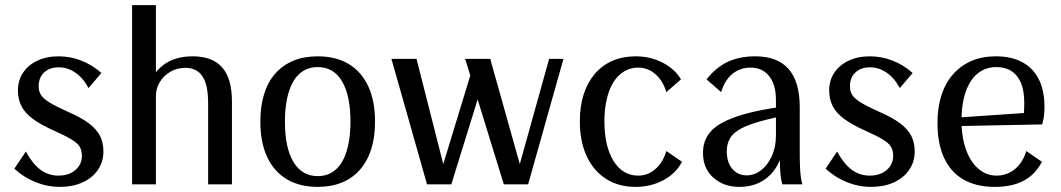

<svg xmlns="http://www.w3.org/2000/svg" viewBox="-20 -720 4146 750"><path d="M214 10Q165 10 119 -8.5Q73 -27 36 -61L81 -128Q107 -80 138 -57Q169 -34 209 -34Q236 -34 256.5 -44Q277 -54 288.5 -71.5Q300 -89 300 -111Q300 -132 291.5 -146.5Q283 -161 259 -175.5Q235 -190 190 -210Q139 -233 108.5 -255.5Q78 -278 64 -305Q50 -332 50 -366Q50 -406 70 -436Q90 -466 126 -483Q162 -500 209 -500Q254 -500 297 -483.5Q340 -467 376 -435L326 -376Q306 -414 275.5 -435.5Q245 -457 209 -457Q174 -457 152.5 -437Q131 -417 131 -383Q131 -363 140.5 -348.5Q150 -334 174.5 -319Q199 -304 244 -284Q295 -262 326 -239Q357 -216 370.5 -189.5Q384 -163 384 -128Q384 -88 362.5 -56.5Q341 -25 302.5 -7.5Q264 10 214 10Z M496 0V-700H589V-365L550 -364Q573 -432 618 -466Q663 -500 732 -500Q810 -500 848 -456.5Q886 -413 886 -324V0H793V-318Q793 -388 771 -421.5Q749 -455 704 -455Q672 -455 646 -440Q620 -425 604.5 -400Q589 -375 589 -344V0Z M1221 10Q1150 10 1100 -20Q1050 -50 1023.5 -107Q997 -164 997 -245Q997 -306 1012 -353.5Q1027 -401 1056 -433.5Q1085 -466 1126.5 -483Q1168 -500 1221 -500Q1292 -500 1342 -470Q1392 -440 1418.5 -383Q1445 -326 1445 -245Q1445 -184 1430 -137Q1415 -90 1386 -57Q1357 -24 1315.5 -7Q1274 10 1221 10ZM1221 -32Q1246 -32 1266 -41Q1286 -50 1301.5 -67.5Q1317 -85 1327.5 -111Q1338 -137 1343.5 -170.5Q1349 -204 1349 -245Q1349 -347 1316 -402.5Q1283 -458 1221 -458Q1196 -458 1176 -449Q1156 -440 1140.5 -422.5Q1125 -405 1114.5 -379Q1104 -353 1098.5 -319.5Q1093 -286 1093 -245Q1093 -142 1126.5 -87Q1160 -32 1221 -32Z M1948 0 1797 -490H1895L2022 -38H1999L2125 -490H2181L2043 0ZM1648 0 1509 -490H1607L1722 -38H1699L1832 -474L1876 -429L1743 0Z M2463 10Q2396 10 2347 -21.5Q2298 -53 2271.5 -110.5Q2245 -168 2245 -246Q2245 -305 2260 -351.5Q2275 -398 2303.5 -431.5Q2332 -465 2372.5 -482.5Q2413 -500 2463 -500Q2520 -500 2568 -475.5Q2616 -451 2640 -410L2583 -360Q2570 -404 2540.5 -430Q2511 -456 2473 -456Q2449 -456 2428.5 -446.5Q2408 -437 2391.5 -419Q2375 -401 2364 -375.5Q2353 -350 2347 -317.5Q2341 -285 2341 -246Q2341 -149 2376.5 -91.5Q2412 -34 2473 -34Q2511 -34 2540.5 -60Q2570 -86 2583 -130L2644 -88Q2621 -43 2572 -16.5Q2523 10 2463 10Z M2868 10Q2807 10 2766.5 -26Q2726 -62 2726 -123Q2726 -161 2744 -190Q2762 -219 2799 -239.5Q2836 -260 2892.5 -275.5Q2949 -291 3027 -302V-265Q2967 -252 2926.5 -239Q2886 -226 2862.5 -210.5Q2839 -195 2829 -175Q2819 -155 2819 -129Q2819 -85 2841 -60Q2863 -35 2896 -35Q2927 -35 2953 -55Q2979 -75 2995 -110.5Q3011 -146 3011 -190V-331Q3011 -370 2999 -398Q2987 -426 2965 -441Q2943 -456 2913 -456Q2871 -456 2841 -431.5Q2811 -407 2797 -360L2740 -410Q2777 -457 2823 -478.5Q2869 -500 2930 -500Q2974 -500 3006.5 -487.5Q3039 -475 3060.5 -450.5Q3082 -426 3093 -388.5Q3104 -351 3104 -301V-127Q3104 -92 3105 -69Q3106 -46 3108 -30.5Q3110 -15 3114 0H3036Q3032 -14 3030 -28.5Q3028 -43 3027 -65.5Q3026 -88 3026 -123L3033 -118Q3020 -62 2976.5 -26Q2933 10 2868 10Z M3383 10Q3334 10 3288 -8.5Q3242 -27 3205 -61L3250 -128Q3276 -80 3307 -57Q3338 -34 3378 -34Q3405 -34 3425.5 -44Q3446 -54 3457.5 -71.5Q3469 -89 3469 -111Q3469 -132 3460.5 -146.5Q3452 -161 3428 -175.5Q3404 -190 3359 -210Q3308 -233 3277.5 -255.5Q3247 -278 3233 -305Q3219 -332 3219 -366Q3219 -406 3239 -436Q3259 -466 3295 -483Q3331 -500 3378 -500Q3423 -500 3466 -483.5Q3509 -467 3545 -435L3495 -376Q3475 -414 3444.5 -435.5Q3414 -457 3378 -457Q3343 -457 3321.5 -437Q3300 -417 3300 -383Q3300 -363 3309.5 -348.5Q3319 -334 3343.5 -319Q3368 -304 3413 -284Q3464 -262 3495 -239Q3526 -216 3539.5 -189.5Q3553 -163 3553 -128Q3553 -88 3531.5 -56.5Q3510 -25 3471.5 -7.5Q3433 10 3383 10Z M3866 10Q3794 10 3744 -18.5Q3694 -47 3668 -103Q3642 -159 3642 -240Q3642 -300 3657.5 -348Q3673 -396 3703 -430Q3733 -464 3775 -482Q3817 -500 3870 -500Q3931 -500 3973.5 -477Q4016 -454 4038 -410Q4060 -366 4060 -302Q4060 -284 4058 -267.5Q4056 -251 4051 -234L3694 -227V-259L4017 -281L3972 -243Q3978 -263 3979.5 -277Q3981 -291 3981 -319Q3981 -364 3968.5 -395Q3956 -426 3931.5 -442Q3907 -458 3872 -458Q3840 -458 3815 -444Q3790 -430 3772.5 -403.5Q3755 -377 3745.5 -338.5Q3736 -300 3736 -252V-246Q3736 -199 3746 -160Q3756 -121 3774 -93Q3792 -65 3817 -49.5Q3842 -34 3872 -34Q3913 -34 3944 -59Q3975 -84 3989 -130L4050 -88Q4025 -39 3979.5 -14.5Q3934 10 3866 10Z"/></svg>

Font: Sutasoma
Style: Regular
Weight: 400
Designer: Izhar Fathurrohim, Akbar Rohmanto, Arusyal Khofiqoini
Foundry: Kiwari Kolektiv
Version: Version 1.102